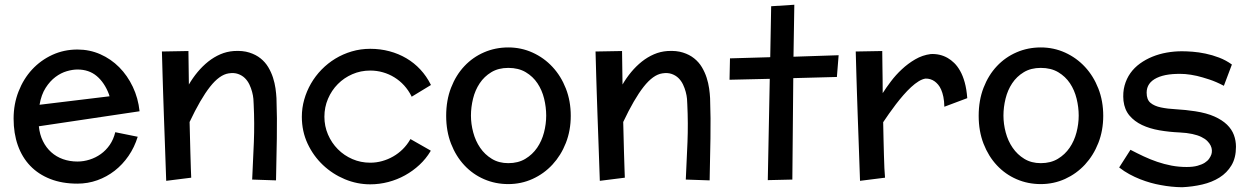

<svg xmlns="http://www.w3.org/2000/svg" viewBox="-20 -723 5243 806"><path d="M305.2 -44.9Q331.1 -44.9 356.4 -53Q381.8 -61 403.3 -76.4Q424.8 -91.8 440.7 -114.7Q456.5 -137.7 463.9 -168L558.1 -148.9Q544.4 -104.5 519.5 -68.4Q494.6 -32.2 461.4 -6.3Q428.2 19.5 388.4 33.7Q348.6 47.9 305.2 47.9Q240.7 47.9 190.9 28.3Q141.1 8.8 106.9 -26.9Q72.8 -62.5 54.9 -112.8Q37.1 -163.1 37.1 -225.1Q37.1 -286.1 57.9 -339.1Q78.6 -392.1 114.7 -431.2Q150.9 -470.2 199.7 -492.7Q248.5 -515.1 305.2 -515.1Q356 -515.1 400.9 -495.4Q445.8 -475.6 480.5 -440.7Q515.1 -405.8 537.6 -358.4Q560.1 -311 565.9 -255.9L143.1 -192.9Q146.5 -158.2 160.2 -130.6Q173.8 -103 195.1 -84Q216.3 -64.9 244.4 -54.9Q272.5 -44.9 305.2 -44.9ZM439.9 -318.8 437 -328.1Q418.5 -376.5 386 -403.8Q353.5 -431.2 305.2 -431.2Q284.7 -431.2 260.3 -424.1Q235.8 -417 212.9 -399.9Q189.9 -382.8 171.6 -354.2Q153.3 -325.7 146 -283.2Z M677.7 36.1Q674.8 -47.9 672.4 -116Q669.9 -184.1 668 -237.8Q666 -291.5 664.8 -332.5Q663.6 -373.5 662.6 -403.3Q660.6 -473.1 659.7 -506.8L771 -508.8L772.9 -368.2Q789.1 -396 809.6 -420.7Q830.1 -445.3 854 -464.4Q877.9 -483.4 905 -495.1Q932.1 -506.8 961.9 -508.8Q999 -511.2 1026.6 -502.4Q1054.2 -493.7 1073.7 -478Q1093.3 -462.4 1106 -441.2Q1118.7 -419.9 1126 -397.2Q1133.3 -374.5 1136.5 -352.1Q1139.6 -329.6 1140.6 -311Q1143.6 -227.1 1142.1 -142.1Q1140.6 -57.1 1138.7 34.2L1038.6 30.8Q1042.5 -47.9 1045.7 -126.5Q1048.8 -205.1 1044.9 -285.2Q1044.9 -293.9 1043.7 -307.9Q1042.5 -321.8 1038.3 -337.4Q1034.2 -353 1026.9 -368.4Q1019.5 -383.8 1007.8 -395.3Q996.1 -406.7 979.2 -412.6Q962.4 -418.5 939.9 -415Q901.4 -409.2 861.6 -358.6Q821.8 -308.1 775.9 -210.9Q777.8 -132.3 779.1 -85.7Q780.3 -39.1 781.2 -15.1Q782.2 13.2 782.7 22.9Z M1789.1 -366.2 1708 -316.9 1707 -319.8Q1694.3 -344.7 1676.3 -364.5Q1658.2 -384.3 1635.7 -398.2Q1613.3 -412.1 1587.6 -419.4Q1562 -426.8 1534.2 -426.8Q1494.1 -426.8 1459.2 -411.6Q1424.3 -396.5 1398.2 -370.1Q1372.1 -343.8 1356.9 -308.3Q1341.8 -272.9 1341.8 -232.9Q1341.8 -193.4 1356.9 -158.2Q1372.1 -123 1398.2 -96.7Q1424.3 -70.3 1459.2 -55.2Q1494.1 -40 1534.2 -40Q1560.1 -40 1584.5 -46.9Q1608.9 -53.7 1630.6 -66.2Q1652.3 -78.6 1670.4 -96.4Q1688.5 -114.3 1701.2 -136.2L1703.1 -139.2L1788.1 -90.8L1787.1 -87.9Q1768.1 -56.2 1740.7 -30.8Q1713.4 -5.4 1680.4 12.9Q1647.5 31.2 1610.1 41Q1572.8 50.8 1534.2 50.8Q1479 50.8 1427.5 29.3Q1376 7.8 1335.7 -30.3Q1295.4 -68.4 1271.2 -120.1Q1247.1 -171.9 1247.1 -232.9Q1247.1 -269.5 1257.1 -304.9Q1267.1 -340.3 1285.4 -372.1Q1303.7 -403.8 1329.8 -430.7Q1356 -457.5 1387.7 -476.8Q1419.4 -496.1 1456.5 -507.1Q1493.7 -518.1 1534.2 -518.1Q1576.7 -518.1 1615 -507.8Q1653.3 -497.6 1686 -478.3Q1718.8 -459 1744.6 -431.2Q1770.5 -403.3 1788.1 -368.2Z M2376 -236.8Q2376 -175.3 2355.5 -123Q2335 -70.8 2299.3 -32.2Q2263.7 6.3 2215.8 28.1Q2168 49.8 2113.8 49.8Q2059.6 49.8 2012.2 29.3Q1964.8 8.8 1929.4 -29.1Q1894 -66.9 1873.5 -119.6Q1853 -172.4 1853 -236.8Q1853 -301.8 1873.5 -354.7Q1894 -407.7 1929.4 -445.3Q1964.8 -482.9 2012.2 -503.4Q2059.6 -523.9 2113.8 -523.9Q2168 -523.9 2215.8 -502.2Q2263.7 -480.5 2299.3 -442.1Q2335 -403.8 2355.5 -351.3Q2376 -298.8 2376 -236.8ZM2272.9 -237.8Q2272.9 -272.9 2264.2 -308.8Q2255.4 -344.7 2236.3 -373.3Q2217.3 -401.9 2187 -419.9Q2156.7 -438 2113.8 -438Q2072.3 -438 2042.5 -419.9Q2012.7 -401.9 1993.7 -373.3Q1974.6 -344.7 1965.8 -308.8Q1957 -272.9 1957 -237.8Q1957 -202.6 1966.6 -167Q1976.1 -131.3 1995.6 -102.8Q2015.1 -74.2 2044.7 -56.2Q2074.2 -38.1 2113.8 -38.1Q2155.3 -38.1 2185.3 -56.2Q2215.3 -74.2 2234.9 -102.8Q2254.4 -131.3 2263.7 -167Q2272.9 -202.6 2272.9 -237.8Z M2498 36.1Q2495.1 -47.9 2492.7 -116Q2490.2 -184.1 2488.3 -237.8Q2486.3 -291.5 2485.1 -332.5Q2483.9 -373.5 2482.9 -403.3Q2481 -473.1 2480 -506.8L2591.3 -508.8L2593.3 -368.2Q2609.4 -396 2629.9 -420.7Q2650.4 -445.3 2674.3 -464.4Q2698.2 -483.4 2725.3 -495.1Q2752.4 -506.8 2782.2 -508.8Q2819.3 -511.2 2846.9 -502.4Q2874.5 -493.7 2894 -478Q2913.6 -462.4 2926.3 -441.2Q2939 -419.9 2946.3 -397.2Q2953.6 -374.5 2956.8 -352.1Q2960 -329.6 2960.9 -311Q2963.9 -227.1 2962.4 -142.1Q2960.9 -57.1 2959 34.2L2858.9 30.8Q2862.8 -47.9 2866 -126.5Q2869.1 -205.1 2865.2 -285.2Q2865.2 -293.9 2864 -307.9Q2862.8 -321.8 2858.6 -337.4Q2854.5 -353 2847.2 -368.4Q2839.8 -383.8 2828.1 -395.3Q2816.4 -406.7 2799.6 -412.6Q2782.7 -418.5 2760.3 -415Q2721.7 -409.2 2681.9 -358.6Q2642.1 -308.1 2596.2 -210.9Q2598.1 -132.3 2599.4 -85.7Q2600.6 -39.1 2601.6 -15.1Q2602.5 13.2 2603 22.9Z M3314.5 -703.1 3311 -484.9 3500.5 -491.2 3493.2 -399.9 3310.1 -395 3306.2 30.8 3203.1 33.2 3211.4 -392.1 3042.5 -388.2 3044.4 -478 3213.4 -482.9 3217.3 -696.8Z M3944.3 -274.9Q3943.8 -298.8 3940.2 -316.4Q3936.5 -334 3930.9 -346.7Q3925.3 -359.4 3918.2 -367.7Q3911.1 -376 3903.8 -381.3Q3886.7 -393.6 3865.2 -393.1Q3851.6 -391.1 3836.2 -381.6Q3820.8 -372.1 3804.7 -357.2Q3788.6 -342.3 3772.2 -323.5Q3755.9 -304.7 3740.7 -284.9Q3725.6 -265.1 3711.9 -245.6Q3698.2 -226.1 3687.5 -210Q3688 -173.3 3689 -137.9Q3689.9 -102.5 3690.7 -72Q3691.4 -41.5 3692.6 -16.8Q3693.8 7.8 3695.3 22.9L3590.3 36.1Q3587.4 -47.9 3585 -116Q3582.5 -184.1 3580.6 -237.8Q3578.6 -291.5 3577.4 -332.5Q3576.2 -373.5 3575.2 -403.3Q3573.2 -473.1 3572.3 -506.8L3683.6 -508.8Q3684.1 -479 3684.3 -448Q3684.6 -417 3685.1 -391.1Q3685.5 -360.8 3685.5 -332Q3699.7 -354.5 3720 -381.3Q3740.2 -408.2 3765.9 -432.1Q3791.5 -456.1 3822 -473.9Q3852.5 -491.7 3887.2 -496.1Q3926.3 -498 3958.5 -479.5Q3972.2 -471.7 3985.6 -458.7Q3999 -445.8 4010.5 -425.5Q4022 -405.3 4029.8 -377.2Q4037.6 -349.1 4040.5 -311Z M4611.3 -236.8Q4611.3 -175.3 4590.8 -123Q4570.3 -70.8 4534.7 -32.2Q4499 6.3 4451.2 28.1Q4403.3 49.8 4349.1 49.8Q4294.9 49.8 4247.6 29.3Q4200.2 8.8 4164.8 -29.1Q4129.4 -66.9 4108.9 -119.6Q4088.4 -172.4 4088.4 -236.8Q4088.4 -301.8 4108.9 -354.7Q4129.4 -407.7 4164.8 -445.3Q4200.2 -482.9 4247.6 -503.4Q4294.9 -523.9 4349.1 -523.9Q4403.3 -523.9 4451.2 -502.2Q4499 -480.5 4534.7 -442.1Q4570.3 -403.8 4590.8 -351.3Q4611.3 -298.8 4611.3 -236.8ZM4508.3 -237.8Q4508.3 -272.9 4499.5 -308.8Q4490.7 -344.7 4471.7 -373.3Q4452.6 -401.9 4422.4 -419.9Q4392.1 -438 4349.1 -438Q4307.6 -438 4277.8 -419.9Q4248 -401.9 4229 -373.3Q4210 -344.7 4201.2 -308.8Q4192.4 -272.9 4192.4 -237.8Q4192.4 -202.6 4201.9 -167Q4211.4 -131.3 4231 -102.8Q4250.5 -74.2 4280 -56.2Q4309.6 -38.1 4349.1 -38.1Q4390.6 -38.1 4420.7 -56.2Q4450.7 -74.2 4470.2 -102.8Q4489.7 -131.3 4499 -167Q4508.3 -202.6 4508.3 -237.8Z M5168.5 -106.9Q5168.5 -60.5 5149.7 -29.1Q5130.9 2.4 5099.4 22.2Q5067.9 42 5027.1 51.5Q4986.3 61 4942.4 63Q4897.5 62.5 4851.6 53.7Q4832 50.3 4810.3 44.2Q4788.6 38.1 4766.1 29.3Q4743.7 20.5 4721.2 8.3Q4698.7 -3.9 4678.2 -20L4725.6 -94.2Q4752.4 -80.1 4780.5 -66.9Q4808.6 -53.7 4837.9 -43.7Q4867.2 -33.7 4897.9 -27.8Q4928.7 -22 4961.4 -22Q4988.3 -22 5006.8 -27.1Q5025.4 -32.2 5037.4 -39.8Q5049.3 -47.4 5055.9 -56.9Q5062.5 -66.4 5065.4 -75.2Q5067.9 -83 5067.4 -92.5Q5066.9 -102.1 5062.3 -111.8Q5057.6 -121.6 5048.1 -131.1Q5038.6 -140.6 5022.9 -148.2Q5007.3 -155.8 4984.9 -160.6Q4962.4 -165.5 4931.6 -167Q4887.7 -168.9 4846.9 -176Q4806.2 -183.1 4774.2 -198.2Q4742.2 -213.4 4721.4 -238Q4700.7 -262.7 4696.3 -299.8Q4692.9 -335 4700.9 -364Q4709 -393.1 4725.3 -416Q4741.7 -439 4765.6 -456.3Q4789.6 -473.6 4817.9 -485.1Q4846.2 -496.6 4877.7 -502.2Q4909.2 -507.8 4941.4 -507.8Q4960.4 -507.8 4986.3 -505.9Q5012.2 -503.9 5040.5 -498Q5068.8 -492.2 5097.7 -481.2Q5126.5 -470.2 5151.4 -452.1L5117.7 -362.8Q5085.4 -379.9 5056.4 -389.4Q5027.3 -398.9 5004.9 -404.3Q4978.5 -410.2 4955.6 -412.1Q4878.9 -416.5 4836.2 -396Q4793.5 -375.5 4793.5 -334Q4793.5 -304.7 4809.6 -291.3Q4825.7 -277.8 4853.5 -272Q4881.3 -266.1 4918.5 -264.2Q4955.6 -262.2 4997.6 -255.9Q5045.4 -248.5 5078.1 -233.9Q5110.8 -219.2 5130.9 -199.7Q5150.9 -180.2 5159.7 -156.5Q5168.5 -132.8 5168.5 -106.9Z"/></svg>

Font: McLaren
Style: Regular
Weight: 400
Designer: Astigmatic (AOETI)
Foundry: Astigmatic (AOETI)
Version: Version 1.000